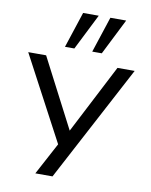

<svg xmlns="http://www.w3.org/2000/svg" viewBox="-100 -836 855 1089"><g transform="rotate(10 327.5 -291.5)"><path d="M180 180 295 -35V26L21 -490H124L338 -77H322L535 -490H634L279 180ZM378 -556 446 -763H537L433 -556ZM221 -556 289 -763H379L275 -556Z"/></g></svg>

Font: Nunito Sans 10pt Expanded
Style: Regular
Weight: 400
Width: 7
Designer: Vernon Adams
Foundry: Vernon Adams
Version: Version 3.101;gftools[0.9.27]